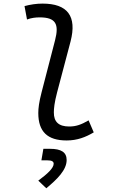

<svg xmlns="http://www.w3.org/2000/svg" viewBox="-20 -762 626 1055"><path d="M346.2 9.8C404.3 9.8 450.7 -8.3 495.1 -34.7L466.8 -100.6C426.3 -77.1 397.9 -66.9 360.4 -66.9C302.7 -66.9 275.4 -92.3 275.9 -144.5C275.9 -164.6 278.8 -197.8 293.9 -254.9L367.7 -534.2C403.8 -673.3 351.1 -742.2 213.9 -742.2C180.7 -742.2 147 -737.3 114.7 -728.5L128.4 -654.8C151.4 -663.6 175.3 -666.5 198.2 -666.5C287.1 -666.5 305.2 -628.9 282.7 -541.5L208.5 -254.9C194.3 -200.2 190.4 -166 190.4 -141.1C190.4 -38.6 240.7 9.8 346.2 9.8ZM234.4 272.5C293.9 223.1 346.2 172.4 346.2 117.2C346.2 74.7 316.4 55.7 254.9 55.7H218.3L207.5 119.1H240.7C264.2 119.1 274.9 125 274.9 137.7C274.9 161.1 242.2 192.4 190.4 230.5Z"/></svg>

Font: Cascadia Mono SemiLight
Style: Italic
Weight: 350
Italic angle: -10°
Monospace: yes
Designer: Aaron Bell
Foundry: Saja Typeworks
Version: Version 2404.023